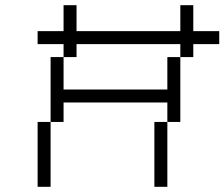

<svg xmlns="http://www.w3.org/2000/svg" viewBox="-20 -720 865 740"><path d="M125 -550H225V-500H275V-550H675V-500H725V-550H825V-600H725V-700H675V-600H275V-700H225V-600H125ZM125 0H175V-250H125ZM175 -250H225V-325H625V-250H675V-500H625V-375H225V-500H175ZM575 0H625V-250H575Z"/></svg>

Font: LS-VG5000 Light Shifted
Style: Regular
Weight: 400
Designer: Justin Bihan, 2021
Foundry: Justin Bihan, 2021
Version: Version 1.000;Glyphs 3.1.2 (3151)